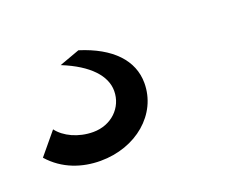

<svg xmlns="http://www.w3.org/2000/svg" viewBox="-102 -100 472 389"><g transform="rotate(-20 134.0 94.0)"><path d="M59 207C136 207 196 156 196 89C196 40 160 2 93 -19L49 -3C106 20 133 51 133 83C133 119 104 147 65 147C33 147 4 133 -10 114L-49 161C-20 194 20 207 59 207Z"/></g></svg>

Font: Plus Jakarta Text
Style: Italic
Weight: 400
Italic angle: -12°
Designer: Gumpita Rahayu
Foundry: Tokotype Studio
Version: Version 1.000;hotconv 1.0.109;makeotfexe 2.5.65596